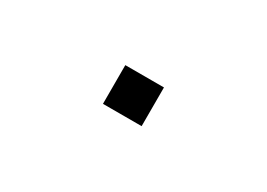

<svg xmlns="http://www.w3.org/2000/svg" viewBox="-16 -235 532 382"><g transform="rotate(30 250.0 -44.5)"><path d="M205.1 0H293.9V-88.9H205.1Z"/></g></svg>

Font: DotumChe
Style: Regular
Weight: 400
Monospace: yes
Version: Version 2.21